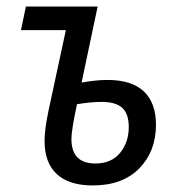

<svg xmlns="http://www.w3.org/2000/svg" viewBox="-20 -556 552 586"><path d="M116 -126Q116 -160 128 -218L181 -464H44L59 -536H278L229 -304Q273 -312 308 -312Q382 -312 419 -277Q456 -242 456 -175Q456 -94 405 -42Q354 10 263 10Q191 10 153.5 -24.5Q116 -59 116 -126ZM373 -168Q373 -209 353 -227Q333 -245 290 -245Q259 -245 215 -238Q198 -159 198 -132Q198 -57 271 -57Q320 -57 346.5 -89.5Q373 -122 373 -168Z"/></svg>

Font: Noto Sans UI Narrow
Style: Italic
Weight: 400
Width: 4
Italic angle: -12°
Designer: Monotype Design Team
Foundry: Monotype Imaging Inc.
Version: Version 1.001